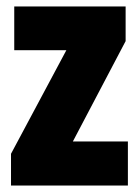

<svg xmlns="http://www.w3.org/2000/svg" viewBox="-20 -573 432 593"><path d="M375 -136H205L368 -446V-553H24V-418H185L14 -98V0H375Z"/></svg>

Font: Noto Sans Display Condensed Black
Style: Regular
Weight: 900
Width: 3
Designer: Monotype Design team
Foundry: Monotype Imaging Inc.
Version: 1.000